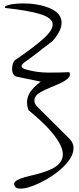

<svg xmlns="http://www.w3.org/2000/svg" viewBox="-20 -858 468 1136"><path d="M149 -206Q139 -233 140 -256.5Q141 -280 151.5 -300.5Q162 -321 180 -339.5Q198 -358 221 -375L80 -404Q66 -407 59 -419.5Q52 -432 51.5 -448Q51 -464 55.5 -479Q60 -494 67 -501Q182 -579 239 -631Q296 -683 291.5 -718Q287 -753 218 -774.5Q149 -796 10 -811Q5 -820 24 -826.5Q43 -833 74.5 -836Q106 -839 146 -837Q186 -835 224 -826Q262 -817 292 -801Q322 -785 336 -759.5Q350 -734 341 -698Q332 -662 291 -615Q284 -609 271 -599.5Q258 -590 241.5 -577.5Q225 -565 207 -550.5Q189 -536 172.5 -524Q156 -512 142.5 -502Q129 -492 123 -488Q104 -473 108.5 -462.5Q113 -452 137 -446Q199 -429 261.5 -428.5Q324 -428 390 -431Q398 -415 389.5 -403Q381 -391 362.5 -379.5Q344 -368 319.5 -358Q295 -348 271 -337.5Q247 -327 225 -315.5Q203 -304 192.5 -290Q182 -276 183.5 -259Q185 -242 206 -221L390 -38Q414 -14 415 14.5Q416 43 400 72Q384 101 355 129Q326 157 291.5 180.5Q257 204 220 222Q183 240 151.5 249.5Q120 259 97 258Q74 257 67 243Q59 227 70 216.5Q81 206 104.5 197.5Q128 189 159 182Q190 175 222.5 165.5Q255 156 283 143Q311 130 329.5 110.5Q348 91 351.5 64Q355 37 336.5 -1.5Q318 -40 273.5 -90Q229 -140 149 -206Z"/></svg>

Font: Liu Jian Mao Cao
Style: Regular
Weight: 400
Designer: ZhongQi
Foundry: ZhongQi
Version: Version 1.001